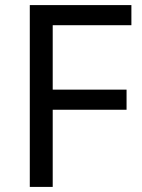

<svg xmlns="http://www.w3.org/2000/svg" viewBox="-20 -734 559 754"><path d="M187 0H97V-714H496V-635H187V-382H477V-303H187Z"/></svg>

Font: Noto Sans Tifinagh SIL
Style: Regular
Weight: 400
Designer: JamraPatel
Foundry: JamraPatel LLC
Version: Version 2.006; ttfautohint (v1.8.4.7-5d5b)